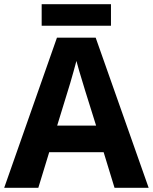

<svg xmlns="http://www.w3.org/2000/svg" viewBox="-20 -897 730 917"><path d="M527 0 475 -170H215L163 0H0L252 -717H437L690 0ZM387 -463Q382 -480 374 -506Q366 -532 358 -559Q350 -586 345 -606Q340 -586 331.5 -556.5Q323 -527 315.5 -500.5Q308 -474 304 -463L253 -297H439ZM510 -877V-774H179V-877Z"/></svg>

Font: Noto Sans Javanese
Style: Regular
Weight: 400
Designer: Monotype Design Team
Foundry: Monotype Imaging Inc.
Version: Version 2.004